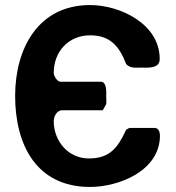

<svg xmlns="http://www.w3.org/2000/svg" viewBox="-20 -734 699 761"><path d="M40 -354C40 -159 125 7 337 7C450 7 614 -56 614 -197C614 -209 609 -227 593 -227H493L480 -220C447 -148 415 -106 332 -106C251 -106 193 -174 193 -254C193 -271 204 -297 227 -297H387C387 -297 392 -304 393 -307C405 -326 401 -323 401 -353C401 -362 405 -410 380 -410H220C206 -410 193 -434 193 -445C193 -531 253 -594 337 -594C414 -594 452 -554 480 -480C497 -462 519 -466 541 -466C566 -466 613 -461 613 -500C613 -640 455 -714 337 -714C131 -714 40 -541 40 -354Z"/></svg>

Font: Asimov Print
Style: C
Weight: 500
Designer: Google
Version: Version 2.000980: 2014